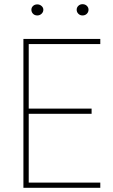

<svg xmlns="http://www.w3.org/2000/svg" viewBox="-20 -897 541 917"><path d="M459 -24.9V0H102.5V-24.9ZM117.2 -710.9V0H91.8V-710.9ZM417.5 -378.4V-353.5H102.5V-378.4ZM459 -710.9V-686.5H102.5V-710.9ZM129.9 -850.6Q129.9 -860.8 137.7 -868.4Q145.5 -876 158.2 -876Q169.9 -876 178.5 -868.4Q187 -860.8 187 -850.6Q187 -839.4 178.5 -831.3Q169.9 -823.2 158.2 -823.2Q145.5 -823.2 137.7 -831.3Q129.9 -839.4 129.9 -850.6ZM346.2 -850.6Q346.2 -861.3 354.2 -869.1Q362.3 -877 374 -877Q386.7 -877 394.8 -869.1Q402.8 -861.3 402.8 -850.6Q402.8 -839.4 394.8 -831.3Q386.7 -823.2 374 -823.2Q362.3 -823.2 354.2 -831.3Q346.2 -839.4 346.2 -850.6Z"/></svg>

Font: Roboto Condensed Thin
Style: Regular
Weight: 250
Width: 3
Designer: Christian Robertson
Foundry: Google
Version: Version 3.009; 2024